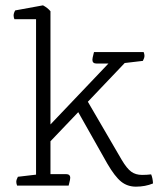

<svg xmlns="http://www.w3.org/2000/svg" viewBox="-20 -695 613 719"><path d="M382 -82 273 -275 169 -166V-43H227Q243 -43 243 -29Q243 -23 239 -8L237 0H44Q41 -8 41 -14Q41 -22 47 -33L115 -41V-623H34Q31 -630 31 -637Q31 -646 37 -656L141 -675Q158 -666 169 -653V-229L386 -457H342Q326 -457 326 -471Q326 -477 330 -492L332 -500H518Q521 -492 521 -486Q521 -478 515 -467L447 -459L309 -314L436 -96Q455 -64 471.5 -52Q488 -40 512 -40Q530 -40 546 -42Q552 -28 553 -8Q524 4 489 4Q457 4 433.5 -15Q410 -34 382 -82Z"/></svg>

Font: Scope One
Style: Regular
Weight: 400
Designer: Dalton Maag Ltd
Foundry: Dalton Maag Ltd
Version: Version 1.001; ttfautohint (v1.4.1) -l 11 -r 50 -G 50 -x 14 